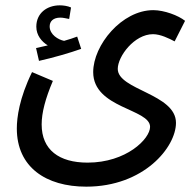

<svg xmlns="http://www.w3.org/2000/svg" viewBox="-20 -469 724 719"><path d="M126 -241C176 -252 242 -271 284 -286L269 -332C255 -327 239 -321 220 -316C199 -320 166 -339 166 -370C166 -389 179 -403 206 -403C217 -403 227 -400 239 -398L246 -441C233 -447 216 -449 204 -449C156 -449 116 -420 116 -369C116 -337 136 -313 159 -299C147 -296 134 -293 115 -289ZM43 12C43 157 152 230 303 230C519 230 639 82 639 -9C639 -118 421 -132 421 -211C421 -258 483 -341 553 -341C581 -341 613 -325 634 -314L673 -391C648 -411 595 -431 554 -431C436 -431 329 -300 329 -199C329 -63 542 -62 542 6C542 51 453 140 308 140C201 140 136 92 136 -3C136 -47 150 -100 178 -166L100 -199C52 -101 43 -28 43 12Z"/></svg>

Font: Noto Sans Arabic ExtCond Med
Style: Regular
Weight: 500
Width: 2
Designer: Monotype Design Team, Nadine Chahine, Nizar Qandah and Khaled Hosny
Foundry: Monotype Imaging Inc.
Version: Version 2.012